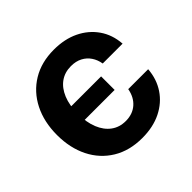

<svg xmlns="http://www.w3.org/2000/svg" viewBox="-142 -697 858 858"><g transform="rotate(-45 287.0 -268.5)"><path d="M300.3 11.2Q220.2 11.2 161.6 -24.4Q103 -60.1 71.5 -123Q40 -186 40 -267.6Q40 -350.6 72 -413.8Q104 -477.1 162.4 -512.5Q220.7 -547.9 299.8 -547.9Q367.2 -547.9 418.5 -523.2Q469.7 -498.5 500.7 -454.1Q531.7 -409.7 536.1 -349.6H410.6Q406.2 -376.5 392.3 -397.2Q378.4 -418 355.7 -429.9Q333 -441.9 301.8 -441.9Q262.7 -441.9 233.9 -421.4Q205.1 -400.9 189 -362.1Q172.9 -323.2 172.9 -269.5Q172.9 -215.3 188.7 -176.3Q204.6 -137.2 233.4 -116Q262.2 -94.7 301.8 -94.7Q345.2 -94.7 373.8 -119.6Q402.3 -144.5 410.2 -188H536.1Q531.7 -129.4 501.7 -84.5Q471.7 -39.6 420.4 -14.2Q369.1 11.2 300.3 11.2ZM158.2 -228.5V-314H364.7V-228.5Z"/></g></svg>

Font: V-Inter
Style: SemiBold-600
Weight: 600
Designer: Rasmus Andersson
Foundry: rsms
Version: Version 4.000;git-4146feb